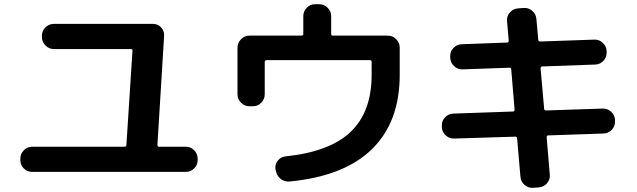

<svg xmlns="http://www.w3.org/2000/svg" viewBox="-20 -827 3040 916"><path d="M133 -7Q110 -7 93.5 -23.5Q77 -40 77 -63V-70Q77 -93 93.5 -110Q110 -127 133 -127H573Q583 -127 583 -135L612 -585Q612 -593 604 -593H237Q214 -593 197 -610Q180 -627 180 -650V-657Q180 -680 197 -696.5Q214 -713 237 -713H710Q733 -713 748.5 -696.5Q764 -680 763 -657L731 -135Q731 -127 739 -127H867Q890 -127 906.5 -110Q923 -93 923 -70V-63Q923 -40 906.5 -23.5Q890 -7 867 -7Z M1170 -320Q1147 -320 1130 -337Q1113 -354 1113 -377V-600Q1113 -623 1130 -640Q1147 -657 1170 -657H1418Q1427 -657 1427 -665V-750Q1427 -773 1443.5 -790Q1460 -807 1483 -807H1503Q1526 -807 1543 -790Q1560 -773 1560 -750V-665Q1560 -657 1569 -657H1830Q1853 -657 1870 -640Q1887 -623 1887 -600V-470Q1887 -245 1754.5 -115.5Q1622 14 1361 39Q1337 41 1318.5 26Q1300 11 1296 -13L1294 -21Q1291 -43 1305.5 -61Q1320 -79 1343 -81Q1554 -103 1653.5 -198.5Q1753 -294 1753 -470V-531Q1753 -540 1745 -540H1252Q1243 -540 1243 -531V-377Q1243 -354 1226.5 -337Q1210 -320 1187 -320Z M2147 -166Q2124 -165 2106.5 -181Q2089 -197 2088 -220V-227Q2087 -250 2103 -267Q2119 -284 2142 -285L2428 -295Q2435 -295 2435 -304L2419 -496Q2419 -504 2410 -504L2187 -496Q2164 -495 2146.5 -511.5Q2129 -528 2128 -551V-558Q2127 -581 2143 -598Q2159 -615 2182 -616L2399 -624Q2407 -624 2407 -633L2399 -727Q2397 -750 2412.5 -767.5Q2428 -785 2451 -787L2478 -789Q2501 -791 2519 -775.5Q2537 -760 2539 -737L2548 -638Q2548 -629 2557 -629L2815 -638Q2838 -639 2855.5 -623Q2873 -607 2874 -584V-577Q2875 -554 2859 -537Q2843 -520 2820 -519L2567 -510Q2559 -510 2559 -501L2576 -309Q2576 -300 2585 -300L2855 -309Q2878 -310 2895.5 -294Q2913 -278 2914 -255V-248Q2915 -225 2899 -208Q2883 -191 2860 -190L2595 -181Q2588 -181 2588 -172L2603 7Q2605 30 2589.5 47.5Q2574 65 2551 67L2524 69Q2501 71 2483 55.5Q2465 40 2463 17L2447 -167Q2447 -175 2438 -175Z"/></svg>

Font: Rounded Mplus 1c Bold
Style: Bold
Weight: 700
Version: Version 1.059.20150529